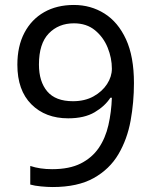

<svg xmlns="http://www.w3.org/2000/svg" viewBox="-20 -744 612 774"><path d="M520 -409Q520 -332 506.5 -257.5Q493 -183 457.5 -122.5Q422 -62 357.5 -26Q293 10 192 10Q172 10 145.5 7.5Q119 5 102 0V-75Q141 -62 190 -62Q260 -62 305.5 -85Q351 -108 378 -147.5Q405 -187 417 -239.5Q429 -292 431 -350H425Q403 -316 361.5 -291.5Q320 -267 255 -267Q163 -267 106.5 -323.5Q50 -380 50 -483Q50 -558 78.5 -612Q107 -666 158 -695Q209 -724 278 -724Q346 -724 401 -689.5Q456 -655 488 -585.5Q520 -516 520 -409ZM278 -650Q216 -650 176.5 -609Q137 -568 137 -484Q137 -415 170.5 -375.5Q204 -336 274 -336Q322 -336 357 -355.5Q392 -375 411.5 -405Q431 -435 431 -467Q431 -510 414 -552Q397 -594 363 -622Q329 -650 278 -650Z"/></svg>

Font: Noto Sans Soyombo
Style: Regular
Weight: 400
Designer: Monotype Design Team
Foundry: Monotype Imaging Inc.
Version: Version 2.001; ttfautohint (v1.8.4.7-5d5b)